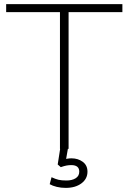

<svg xmlns="http://www.w3.org/2000/svg" viewBox="-20 -725 630 935"><path d="M272 0V-666H10V-705H576V-666H314V0ZM300 190Q277 190 256.5 185Q236 180 222 172L231 138Q250 147 265 150.5Q280 154 304 154Q331 154 348.5 143Q366 132 366 111Q366 79 327 79Q316 79 304.5 81Q293 83 276 89L261 76L276 -20H314L301 55L283 53Q295 50 306.5 48Q318 46 328 46Q360 46 383 63Q406 80 406 111Q406 146 376.5 168Q347 190 300 190Z"/></svg>

Font: Mulish ExtraLight
Style: Regular
Weight: 200
Designer: Vernon Adams
Foundry: Vernon Adams
Version: Version 3.603